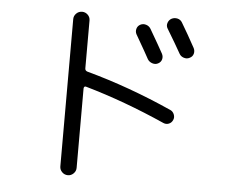

<svg xmlns="http://www.w3.org/2000/svg" viewBox="-55 -829 1109 929"><g transform="rotate(5 500.0 -364.0)"><path d="M643.6 -704.1Q694.3 -617.2 710 -587.9Q716.8 -574.2 712.9 -560.5Q709 -546.9 695.3 -540Q682.6 -533.2 667.5 -538.1Q652.3 -543 644.5 -555.7Q632.8 -578.1 579.1 -670.9Q572.3 -683.6 576.2 -697.8Q580.1 -711.9 593.3 -718.8Q606.4 -725.6 621.1 -721.2Q635.7 -716.8 643.6 -704.1ZM741.2 -760.7Q754.9 -767.6 770 -764.2Q785.2 -760.7 793 -747.1Q824.2 -695.3 860.4 -628.9Q867.2 -615.2 863.3 -601.1Q859.4 -586.9 844.7 -580.1Q832 -573.2 816.9 -578.1Q801.8 -583 794.9 -595.7Q771.5 -637.7 726.6 -711.9Q718.8 -724.6 723.6 -739.3Q728.5 -753.9 741.2 -760.7ZM307.6 37.1Q291 37.1 279.3 25.4Q267.6 13.7 267.6 -2V-717.8Q267.6 -733.4 279.3 -745.1Q291 -756.8 307.6 -756.8Q323.2 -756.8 335 -745.6Q346.7 -734.4 346.7 -717.8V-485.4Q346.7 -474.6 357.4 -470.7Q565.4 -414.1 774.4 -320.3Q787.1 -314.5 792.5 -300.3Q797.9 -286.1 792 -273.4Q786.1 -259.8 772.9 -254.4Q759.8 -249 746.1 -254.9Q548.8 -342.8 357.4 -397.5Q347.7 -399.4 346.7 -387.7V-2Q346.7 13.7 335 25.4Q323.2 37.1 307.6 37.1Z"/></g></svg>

Font: Rounded-X Mgen+ 2m regular
Style: Regular
Weight: 400
Designer: [Source Han Sans]
Ryoko NISHIZUKA  (kana & ideographs); Paul D. Hunt (Latin, Greek & Cyrillic); Wenlong ZHANG  (bopomofo
Version: Version 1.059.20150602